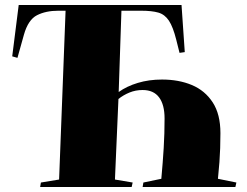

<svg xmlns="http://www.w3.org/2000/svg" viewBox="-20 -750 992 770"><path d="M456 -381Q488 -404 532.5 -417.5Q577 -431 630 -431Q697 -431 749.5 -409Q802 -387 833 -339.5Q864 -292 864 -216Q864 -183 863 -156Q862 -129 860 -100Q858 -71 854 -33L928 -18L924 0H552L555 -18L627 -33Q633 -99 636.5 -156.5Q640 -214 640 -275Q640 -330 618 -359.5Q596 -389 552 -389Q524 -389 499.5 -379Q475 -369 455 -353L441 -30L512 -18L508 0H141L144 -18L217 -30L243 -707H214Q164 -707 128.5 -689Q93 -671 76 -611L50 -518L29 -524L55 -730H708L721 -541L700 -538L687 -590Q674 -642 657.5 -667Q641 -692 615 -699.5Q589 -707 546 -707H467Z"/></svg>

Font: Literata 72pt Black
Style: Italic
Weight: 900
Italic angle: -2°
Designer: Latin by Veronika Burian and Jose Scaglione. Greek by Irene Vlachou. Cyrillic by Vera Evstafieva
Foundry: TypeTogether
Version: Version 3.002